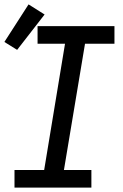

<svg xmlns="http://www.w3.org/2000/svg" viewBox="-39 -854 559 874"><path d="M27 0V-80H162L257 -655H132V-735H482V-655H348L252 -80H377V0ZM39 -627 -19 -663 91 -834 164 -788Z"/></svg>

Font: Iosevka Slab Medium Oblique
Style: Regular
Weight: 500
Italic angle: -9°
Monospace: yes
Designer: Belleve Invis
Foundry: Belleve Invis
Version: Version 11.1.1; ttfautohint (v1.8.3)